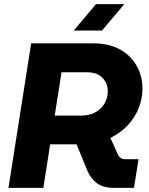

<svg xmlns="http://www.w3.org/2000/svg" viewBox="-20 -910 724 930"><path d="M21 0 131 -700H432Q508 -700 561 -670.5Q614 -641 642 -591Q670 -541 670 -481Q670 -434 652.5 -388.5Q635 -343 601 -305.5Q567 -268 515 -242L552 -159Q557 -151 564.5 -145Q572 -139 584 -139H651L629 0H533Q480 0 449.5 -22.5Q419 -45 402 -86L351 -211Q346 -211 340.5 -211Q335 -211 330 -211H223L190 0ZM245 -350H372Q413 -350 442 -366Q471 -382 486.5 -409Q502 -436 502 -467Q502 -494 490.5 -514.5Q479 -535 457 -547.5Q435 -560 402 -560H278ZM337 -762 445 -890H582L474 -762Z"/></svg>

Font: MuseoModerno
Style: Bold Italic
Weight: 700
Italic angle: -9°
Designer: Pablo Cosgaya, Héctor Gatti, Marcela Romero, and the Authors of The MuseoModerno Project.
Foundry: Omnibus-Type Team
Version: Version 1.003